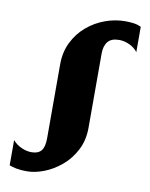

<svg xmlns="http://www.w3.org/2000/svg" viewBox="-86 -817 698 892"><g transform="rotate(10 263.5 -371.0)"><path d="M103 12.5Q73 12.5 53 8.5Q33 4.5 19.5 -1V-120Q36 -100.5 60.5 -89.5Q85 -78.5 108.5 -78.5Q139.5 -78.5 154.2 -96Q169 -113.5 169 -155V-503.5Q169 -561.5 191.8 -607.8Q214.5 -654 252.5 -686.5Q290.5 -719 337.5 -736.2Q384.5 -753.5 432.5 -753.5Q452 -753.5 472 -751Q492 -748.5 507.5 -740V-621Q493 -640.5 468.5 -651.8Q444 -663 420 -663Q383 -663 366.5 -642.8Q350 -622.5 350 -586.5V-237Q350 -177.5 326 -131Q302 -84.5 264 -52.5Q226 -20.5 183.2 -4Q140.5 12.5 103 12.5Z"/></g></svg>

Font: Merriweather 72pt Black
Style: Regular
Weight: 900
Version: Version 2.100